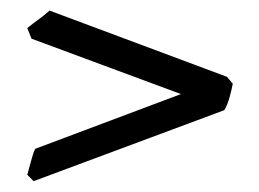

<svg xmlns="http://www.w3.org/2000/svg" viewBox="-20 -459 478 354"><path d="M409.2 -304.7Q407.2 -293.9 403.3 -279.8Q399.4 -265.6 393.6 -255.9L38.1 -387.7L30.3 -407.2Q41 -416 51.3 -423.3Q61.5 -430.7 71.3 -439.5L398.4 -317.4ZM409.2 -304.7Q407.2 -293.9 403.3 -279.8Q399.4 -265.6 393.6 -255.9L42 -125L30.3 -136.7Q33.2 -146.5 37.1 -161.6Q41 -176.8 44.9 -184.6L398.4 -317.4Z"/></svg>

Font: Podda
Style: Regular
Weight: 400
Designer: Md. Tanbin Islam Siyam
Foundry: Tanbin Islam Siyam
Version: Version 0.258